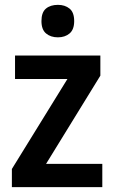

<svg xmlns="http://www.w3.org/2000/svg" viewBox="-20 -772 471 792"><path d="M402 0H29V-75L258 -446H42V-543H394V-460L170 -96H402ZM219 -752Q248 -752 267 -736.5Q286 -721 286 -685Q286 -650 267 -634Q248 -618 219 -618Q189 -618 170 -634Q151 -650 151 -685Q151 -721 169.5 -736.5Q188 -752 219 -752Z"/></svg>

Font: Noto Sans Hebrew SemiCondensed SemiBold
Style: Regular
Weight: 600
Width: 4
Designer: Monotype Design Team
Foundry: Monotype Imaging Inc.
Version: Version 2.004; ttfautohint (v1.8.4.7-5d5b)